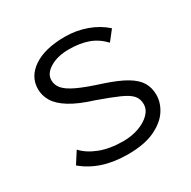

<svg xmlns="http://www.w3.org/2000/svg" viewBox="-146 -772 916 922"><g transform="rotate(-30 312.5 -310.5)"><path d="M309 10Q158 10 65 -69L106 -133Q138 -98 192.5 -77Q247 -56 321 -56Q368 -56 407 -70Q446 -84 470 -108Q494 -132 494 -162Q494 -191 477 -210.5Q460 -230 418.5 -248.5Q377 -267 304 -293Q223 -318 176 -347Q129 -376 109.5 -408.5Q90 -441 90 -477Q90 -546 153 -588.5Q216 -631 327 -631Q390 -631 446.5 -610.5Q503 -590 544 -553L501 -498Q464 -537 418.5 -553Q373 -569 313 -569Q251 -569 209 -544Q167 -519 167 -482Q167 -455 185.5 -433.5Q204 -412 249 -391Q294 -370 373 -345Q449 -320 491.5 -294.5Q534 -269 551.5 -239Q569 -209 569 -170Q569 -126 542 -85Q515 -44 457.5 -17Q400 10 309 10Z"/></g></svg>

Font: Inconsolata Expanded
Style: Regular
Weight: 400
Width: 7
Monospace: yes
Designer: Raph Levien, Cyreal, Brenton Simpson
Foundry: Raph Levien, Cyreal, Google
Version: Version 3.100; ttfautohint (v1.8.4.7-5d5b)